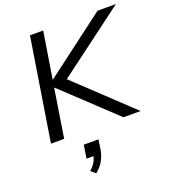

<svg xmlns="http://www.w3.org/2000/svg" viewBox="-171 -833 1113 1242"><g transform="rotate(-20 385.5 -212.0)"><path d="M67 0 179 -705H270L219 -386H222L644 -705H771L283 -340L280 -381L684 0H566L213 -332H210L158 0ZM276 281 245 253Q272 229 284 207Q296 185 300 158L316 170H250L264 79H365L355 148Q347 189 328.5 221.5Q310 254 276 281Z"/></g></svg>

Font: Nunito Sans 10pt SemiExpanded
Style: Italic
Weight: 400
Width: 6
Italic angle: -9°
Designer: Vernon Adams
Foundry: Vernon Adams
Version: Version 3.101;gftools[0.9.27]